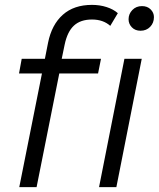

<svg xmlns="http://www.w3.org/2000/svg" viewBox="-20 -767 651 787"><path d="M59 0 152 -466H58L69 -526H164L177 -592Q192 -666 237.5 -706.5Q283 -747 357 -747Q389 -747 417 -738Q445 -729 463 -713L432 -661Q403 -687 357 -687Q310 -687 283 -662Q256 -637 245 -584L233 -526H394L382 -466H223L130 0ZM386 0 490 -526H561L457 0ZM556 -641Q534 -641 520.5 -655Q507 -669 507 -688Q507 -710 522.5 -726Q538 -742 562 -742Q584 -742 597.5 -728.5Q611 -715 611 -697Q611 -673 595.5 -657Q580 -641 556 -641Z"/></svg>

Font: Montserrat
Style: Italic
Weight: 400
Italic angle: -11.3°
Designer: Julieta Ulanovsky
Foundry: Julieta Ulanovsky
Version: Version 9.000; ttfautohint (v1.8.4.7-5d5b)